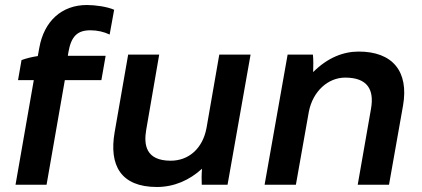

<svg xmlns="http://www.w3.org/2000/svg" viewBox="-20 -738 1684 767"><path d="M66 -498 52 -418H115L42 0H166L239 -418H385L402 -515H251L253 -528C264 -593 289 -617 341 -617C369 -617 395 -611 418 -600L436 -699C409 -711 362 -718 327 -718C227 -718 156 -654 137 -547L131 -514C109 -511 85 -505 66 -498Z M607 9C675 9 737 -18 787 -64C785 -42 785 -16 786 0H889L981 -520H856L805 -227C790 -145 734 -96 662 -96C562 -96 554 -160 564 -219L616 -520H492L438 -210C415 -78 462 9 607 9Z M1037 0H1162L1214 -293C1230 -373 1290 -428 1359 -428C1447 -428 1476 -381 1462 -303L1409 0H1534L1590 -316C1614 -453 1548 -532 1413 -532C1352 -532 1289 -508 1231 -450C1232 -475 1232 -501 1230 -520H1129Z"/></svg>

Font: Fixel Display 20240404 SemiBold
Style: Italic
Weight: 600
Italic angle: -10°
Designer: AlfaBravo + MacPaw
Foundry: Kyrylo Tkachov, Marchela Mozhyna, Serhii Makarenko, Maria Weinstein, Zakhar Kryvoshyya
Version: Version 1.211;Glyphs 3.2 (3225)